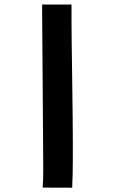

<svg xmlns="http://www.w3.org/2000/svg" viewBox="-20 -749 558 865"><path d="M174.3 -74.2Q174.3 -168 172.1 -392.8Q169.9 -617.7 169.9 -683.1V-728.5H302.2V-657.7Q302.2 -593.8 305.2 -394Q308.1 -194.3 308.1 -109.4V-36.1Q308.1 37.6 305.2 96.7L172.4 96.2Q174.8 58.1 174.8 18.1Q174.8 8.8 174.6 -21Q174.3 -50.8 174.3 -74.2Z"/></svg>

Font: Fantasque Sans Mono
Style: Bold
Weight: 700
Monospace: yes
Designer: Jany Belluz
Version: Version 1.8.0 ; ttfautohint (v1.8.2)